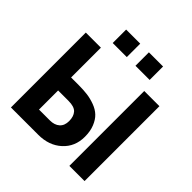

<svg xmlns="http://www.w3.org/2000/svg" viewBox="-255 -1240 1450 1450"><g transform="rotate(45 469.5 -515.5)"><path d="M77.1 0V-799.8H238.3V-481.4H321.3Q371.1 -481.4 412.1 -476.1Q453.1 -470.7 495.1 -455.1Q537.1 -439.5 564.9 -413.1Q592.8 -386.7 610.8 -342.3Q628.9 -297.9 628.9 -238.3Q628.9 -132.8 556.2 -66.4Q483.4 0 369.1 0ZM238.3 -138.7H354.5Q403.3 -138.7 432.1 -164.1Q460.9 -189.5 460.9 -238.3Q460.9 -287.1 436.5 -314.9Q412.1 -342.8 348.6 -342.8H238.3ZM701.2 0V-799.8H863.3V0ZM276.4 -887.7V-1031.2H426.8V-887.7ZM519.5 -887.7V-1031.2H670.9V-887.7Z"/></g></svg>

Font: Gothic A1 Black
Style: Regular
Weight: 900
Version: Version 2.50